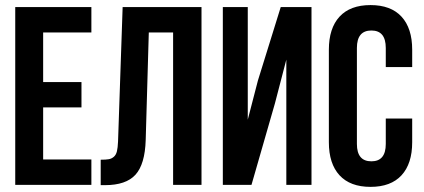

<svg xmlns="http://www.w3.org/2000/svg" viewBox="-20 -728 1670 756"><path d="M149.9 -600.1V-404.8H300.8V-305.2H149.9V-100.1H339.8V0H40V-700.2H339.8V-600.1Z M376.5 1V-99.1Q397 -99.1 408.2 -101.1Q419.4 -103 428.2 -110.6Q437 -118.2 440.4 -132.3Q443.8 -146.5 444.8 -170.9L462.9 -700.2H773.4V0H661.6V-600.1H565.9L553.7 -176.8Q550.8 -81.1 513.4 -40Q476.1 1 393.6 1Z M1062.5 -320.8 970.2 0H857.4V-700.2H955.6V-256.8L995.6 -411.1L1085.4 -700.2H1206.5V0H1107.4V-493.2Z M1499 -261.2H1603V-168Q1603 -83.5 1561 -37.8Q1519 7.8 1439 7.8Q1358.9 7.8 1316.9 -37.8Q1274.9 -83.5 1274.9 -168V-532.2Q1274.9 -616.7 1316.9 -662.4Q1358.9 -708 1439 -708Q1519 -708 1561 -662.4Q1603 -616.7 1603 -532.2V-463.9H1499V-539.1Q1499 -607.9 1442.4 -607.9Q1385.3 -607.9 1385.3 -539.1V-161.1Q1385.3 -92.8 1442.4 -92.8Q1499 -92.8 1499 -161.1Z"/></svg>

Font: Bebas Neue Bold
Style: Regular
Weight: 700
Designer: Ryoichi Tsunekawa
Foundry: Ryoichi Tsunekawa
Version: Version 1.300